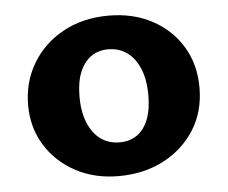

<svg xmlns="http://www.w3.org/2000/svg" viewBox="-42 -528 693 584"><g transform="rotate(-5 304.5 -236.5)"><path d="M298 8Q224 8 166 -23.5Q108 -55 75 -109Q42 -163 42 -231Q42 -301 76 -358Q110 -415 170.5 -448Q231 -481 309 -481Q384 -481 442 -450Q500 -419 533 -364.5Q566 -310 566 -239Q566 -166 531 -110.5Q496 -55 435.5 -23.5Q375 8 298 8ZM310 -94Q341 -94 363 -109.5Q385 -125 397 -155Q409 -185 409 -229Q409 -277 395 -310.5Q381 -344 356.5 -361.5Q332 -379 299 -379Q269 -379 247 -363.5Q225 -348 212.5 -318Q200 -288 200 -243Q200 -196 214 -162.5Q228 -129 252.5 -111.5Q277 -94 310 -94Z"/></g></svg>

Font: Ysabeau SC ExtraBold
Style: Regular
Weight: 800
Designer: Christian Thalmann (Catharsis Fonts)
Version: Version 2.001;gftools[0.9.30]; featfreeze: smcp